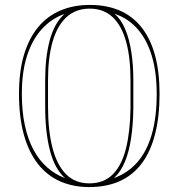

<svg xmlns="http://www.w3.org/2000/svg" viewBox="-20 -743 718 778"><path d="M341.4 15Q275.8 15 223.1 -8.4Q170.4 -31.9 133.3 -79.3Q96.2 -126.7 76.6 -197.7Q57 -268.6 57 -362.6Q57 -452.4 76.8 -519.8Q96.7 -587.1 134 -632.3Q171.3 -677.6 224.4 -700.3Q277.5 -723 344 -723Q412.7 -723 465 -700.3Q517.4 -677.6 553.4 -632.3Q589.4 -587.1 607.9 -519.8Q626.5 -452.4 626.5 -362.6Q626.5 -268.6 607.9 -197.7Q589.4 -126.7 553.2 -79.3Q517 -31.9 463.9 -8.4Q410.9 15 341.4 15ZM243.2 -21.4Q201.3 -59.3 182.2 -133.8Q163.1 -208.2 163.1 -310.3V-418.8Q163.1 -511.7 181.9 -581Q200.8 -650.3 241.5 -686.6Q188 -667.6 149.1 -624.7Q110.3 -581.8 89.4 -516.6Q68.5 -451.4 68.5 -362.6Q68.5 -291.8 80.7 -235.3Q92.9 -178.8 115.6 -136.3Q138.3 -93.8 170.9 -65Q203.4 -36.2 243.2 -21.4ZM341.9 0Q401.2 0 437.5 -37Q473.9 -74.1 490.7 -142.3Q507.5 -210.6 508.8 -303.5V-418.3Q508.8 -510.1 490.9 -574.6Q472.9 -639.2 436.4 -673.6Q399.8 -708 343.6 -708Q286.7 -708 249.2 -673.3Q211.7 -638.6 193.1 -574.1Q174.6 -509.5 174.6 -419.4V-310.3Q174.6 -214 192.6 -144.3Q210.5 -74.7 247.3 -37.3Q284.1 0 341.9 0ZM441.8 -21.4Q498 -41.9 536.6 -85.8Q575.2 -129.8 595.1 -199Q615 -268.3 615 -362.6Q615 -450.6 595.1 -516.6Q575.2 -582.7 537 -625.9Q498.8 -669.2 444.3 -687Q470.8 -664.4 487.5 -624.5Q504.2 -584.5 512.2 -532Q520.3 -479.5 520.3 -418.3V-303.5Q519.5 -239.3 511.4 -184.4Q503.4 -129.5 486.4 -88.1Q469.5 -46.7 441.8 -21.4Z"/></svg>

Font: Kalnia Glaze Thin
Style: Regular
Weight: 100
Version: Version 1.110